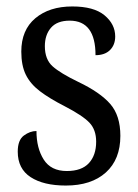

<svg xmlns="http://www.w3.org/2000/svg" viewBox="-20 -565 428 595"><path d="M184 10Q115 10 75 -16Q35 -42 35 -95Q35 -131 54 -145Q73 -159 93 -159Q93 -106 115.5 -70.5Q138 -35 187 -35Q233 -35 255.5 -59.5Q278 -84 278 -126Q278 -163 257 -185Q236 -207 180 -236Q133 -260 103.5 -282.5Q74 -305 60 -333.5Q46 -362 46 -405Q46 -472 89.5 -508.5Q133 -545 204 -545Q271 -545 304 -517.5Q337 -490 337 -452Q337 -426 321 -410Q305 -394 276 -394Q276 -501 196 -501Q157 -501 138 -479Q119 -457 119 -422Q119 -381 143 -359.5Q167 -338 223 -311Q290 -279 321.5 -243Q353 -207 353 -144Q353 -71 308 -30.5Q263 10 184 10Z"/></svg>

Font: Noto Serif Georgian Condensed
Style: Regular
Weight: 400
Width: 3
Designer: Monotype Design Team, Akaki Razmadze
Foundry: Google LLC
Version: Version 2.003; ttfautohint (v1.8.4.7-5d5b)